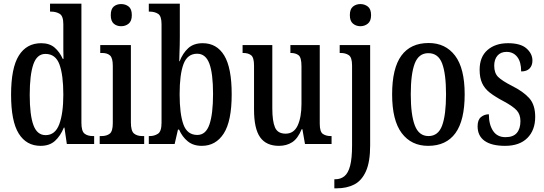

<svg xmlns="http://www.w3.org/2000/svg" viewBox="-20 -780 2948 1040"><path d="M200 10Q123 10 81.5 -56.5Q40 -123 40 -267Q40 -412 82 -479Q124 -546 203 -546Q248 -546 275.5 -522.5Q303 -499 320 -461H324Q323 -484 323 -511.5Q323 -539 323 -567V-649Q323 -693 303.5 -705Q284 -717 257 -717H251V-760H421V-115Q421 -70 437.5 -56.5Q454 -43 483 -43H490V0H342L329 -89H326Q307 -43 277.5 -16.5Q248 10 200 10ZM227 -48Q279 -48 301 -107Q323 -166 323 -267Q323 -374 302 -431Q281 -488 226 -488Q180 -488 160.5 -431Q141 -374 141 -266Q141 -157 161 -102.5Q181 -48 227 -48Z M636 -638Q612 -638 596 -652Q580 -666 580 -698Q580 -731 596 -744.5Q612 -758 636 -758Q660 -758 677 -744.5Q694 -731 694 -698Q694 -666 677 -652Q660 -638 636 -638ZM520 0V-43H530Q558 -43 574.5 -56Q591 -69 591 -113V-423Q591 -466 576 -479.5Q561 -493 534 -493H523V-536H689V-117Q689 -71 705.5 -57Q722 -43 751 -43H761V0Z M1073 10Q1027 10 997 -14.5Q967 -39 950 -78H944L926 0H786V-43H792Q816 -43 835.5 -55.5Q855 -68 855 -115V-649Q855 -693 836.5 -705Q818 -717 791 -717H786V-760H954V-578Q954 -560 953.5 -535.5Q953 -511 952 -487Q951 -463 951 -448H953Q970 -492 999.5 -519Q1029 -546 1078 -546Q1154 -546 1194.5 -479.5Q1235 -413 1235 -269Q1235 -124 1192 -57Q1149 10 1073 10ZM1049 -49Q1095 -49 1114.5 -106Q1134 -163 1134 -271Q1134 -382 1114 -435.5Q1094 -489 1048 -489Q995 -489 974 -433Q953 -377 953 -270Q953 -163 973.5 -106Q994 -49 1049 -49Z M1491 10Q1422 10 1389 -36.5Q1356 -83 1356 -186V-425Q1356 -468 1340.5 -480.5Q1325 -493 1298 -493H1294V-536H1455V-193Q1455 -124 1469.5 -90Q1484 -56 1527 -56Q1572 -56 1592.5 -100.5Q1613 -145 1613 -217V-421Q1613 -469 1597 -481Q1581 -493 1556 -493H1553V-536H1712V-110Q1712 -66 1729 -54.5Q1746 -43 1771 -43H1776V0H1632L1618 -80H1614Q1593 -29 1562.5 -9.5Q1532 10 1491 10Z M1932 -638Q1909 -638 1892 -652Q1875 -666 1875 -698Q1875 -731 1892 -744.5Q1909 -758 1932 -758Q1955 -758 1972.5 -744.5Q1990 -731 1990 -698Q1990 -666 1972.5 -652Q1955 -638 1932 -638ZM1791 240V191H1796Q1825 191 1845.5 174.5Q1866 158 1876.5 118Q1887 78 1887 8V-425Q1887 -469 1869.5 -481Q1852 -493 1826 -493H1820V-536H1985V8Q1985 97 1962 148Q1939 199 1898.5 219.5Q1858 240 1805 240Z M2299 10Q2208 10 2156 -59Q2104 -128 2104 -269Q2104 -410 2154 -478.5Q2204 -547 2302 -547Q2393 -547 2445 -478.5Q2497 -410 2497 -269Q2497 -128 2447 -59Q2397 10 2299 10ZM2301 -43Q2354 -43 2375 -100.5Q2396 -158 2396 -269Q2396 -380 2375 -436Q2354 -492 2300 -492Q2248 -492 2226.5 -436Q2205 -380 2205 -269Q2205 -158 2227 -100.5Q2249 -43 2301 -43Z M2716 10Q2643 10 2605 -17Q2567 -44 2567 -96Q2567 -131 2585.5 -146Q2604 -161 2628 -161Q2628 -106 2650.5 -71.5Q2673 -37 2718 -37Q2760 -37 2779.5 -60Q2799 -83 2799 -124Q2799 -160 2779 -182Q2759 -204 2709 -231Q2663 -255 2634 -277.5Q2605 -300 2591.5 -329.5Q2578 -359 2578 -402Q2578 -472 2620.5 -509Q2663 -546 2732 -546Q2800 -546 2832 -517.5Q2864 -489 2864 -452Q2864 -425 2848.5 -409Q2833 -393 2803 -393Q2803 -445 2781.5 -472Q2760 -499 2724 -499Q2692 -499 2674.5 -478.5Q2657 -458 2657 -424Q2657 -384 2678.5 -363Q2700 -342 2753 -315Q2815 -284 2847 -248Q2879 -212 2879 -147Q2879 -75 2836.5 -32.5Q2794 10 2716 10Z"/></svg>

Font: Noto Serif Lao ExtraCondensed Medium
Style: Regular
Weight: 500
Width: 2
Designer: Monotype Design Team
Foundry: Monotype Imaging Inc.
Version: Version 2.003; ttfautohint (v1.8.4.7-5d5b)